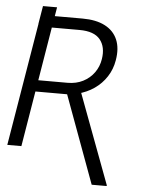

<svg xmlns="http://www.w3.org/2000/svg" viewBox="-62 -827 813 1055"><g transform="rotate(5 344.5 -299.5)"><path d="M115.2 -677.7 131.8 -776.9H209.5L192.9 -677.7ZM124 -727.5H354.5Q429.7 -727.5 478.5 -702.1Q527.3 -676.8 547.6 -629.2Q567.9 -581.5 556.2 -514.6Q547.9 -464.8 521.5 -424.1Q495.1 -383.3 454.6 -355.2Q414.1 -327.1 362.3 -314L340.3 -305.7H112.3L122.1 -368.7H303.2Q350.6 -368.7 387.9 -387.7Q425.3 -406.7 449.2 -439.9Q473.1 -473.1 479.5 -515.1Q490.2 -582 457.3 -622.8Q424.3 -663.6 343.3 -663.6H190.4L80.6 0H2.9ZM483.9 177.7 299.3 -324.2H380.9L566.9 173.3L566.4 177.7Z"/></g></svg>

Font: Inter 20pt Light
Style: Italic
Weight: 300
Italic angle: -9.3988°
Version: Version 4.001;git-66647c0bb